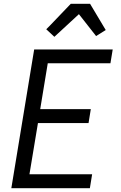

<svg xmlns="http://www.w3.org/2000/svg" viewBox="-20 -997 640 1017"><path d="M40 0 161 -735H577L565 -662H233L193 -419H461L449 -345H181L136 -74H468L456 0ZM268 -802 225 -842 244 -861 355 -977H457L540 -838L489 -806L398 -922Z"/></svg>

Font: Iosevka Custom Oblique
Style: Regular
Weight: 400
Italic angle: -9°
Designer: Belleve Invis
Foundry: Belleve Invis
Version: Version 27.0.1